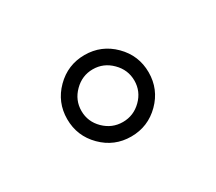

<svg xmlns="http://www.w3.org/2000/svg" viewBox="-50 -823 391 347"><g transform="rotate(-30 145.0 -650.0)"><path d="M85 -589.8Q60.1 -614.7 60.1 -649.9Q60.1 -685.1 85 -710Q109.9 -734.9 145 -734.9Q180.2 -734.9 205.1 -710Q230 -685.1 230 -649.9Q230 -614.7 205.1 -589.8Q180.2 -564.9 145 -564.9Q109.9 -564.9 85 -589.8ZM106.2 -688.7Q89.8 -672.4 89.8 -649.9Q89.8 -627.4 106.2 -611.3Q122.6 -595.2 145 -595.2Q167.5 -595.2 183.8 -611.3Q200.2 -627.4 200.2 -649.9Q200.2 -672.4 183.8 -688.7Q167.5 -705.1 145 -705.1Q122.6 -705.1 106.2 -688.7Z"/></g></svg>

Font: Rochester
Style: Regular
Weight: 400
Designer: Gillian Fisher
Foundry: Font Diner, Inc DBA Sideshow
Version: Version 1.005